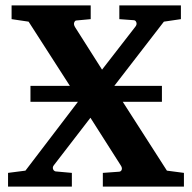

<svg xmlns="http://www.w3.org/2000/svg" viewBox="-20 -691 711 711"><path d="M434.6 -314 598.1 -59.1 661.1 -50.8V0H360.8V-50.8L421.9 -55.2Q428.7 -56.2 430.9 -63Q433.1 -69.8 426.8 -79.1L314.9 -254.9L180.2 -80.1Q176.3 -75.7 175.8 -71.5Q175.3 -67.4 176.8 -64Q178.2 -60.5 180.9 -58.6Q183.6 -56.6 186 -56.2L246.1 -50.8V0H9.8V-50.8L74.2 -59.1L268.6 -314H92.8V-373H238.8L85.9 -610.8L22.9 -620.1V-670.9H315.9V-620.1L263.2 -615.2Q257.8 -615.2 254.9 -607.9Q252 -600.6 257.8 -590.8L357.9 -433.1L481 -591.8Q487.8 -600.1 484.9 -608.2Q481.9 -616.2 475.1 -616.2L421.9 -620.1V-670.9H649.9V-620.1L586.9 -610.8L403.3 -373H579.6V-314Z"/></svg>

Font: Charis SIL
Style: Bold
Weight: 700
Foundry: SIL International
Version: Version 4.112